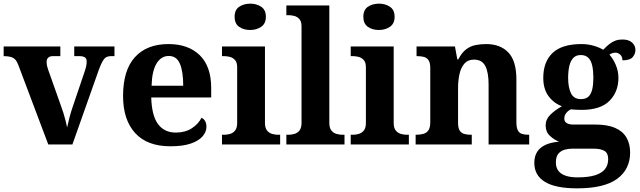

<svg xmlns="http://www.w3.org/2000/svg" viewBox="-20 -790 3500 1050"><path d="M80 -435Q73 -454 63 -464.5Q53 -475 37.5 -479Q22 -483 0 -483V-536H310V-483H268Q253 -483 244 -475Q235 -467 235 -451Q235 -439 238 -427Q241 -415 244 -407L311 -218Q319 -197 326 -174.5Q333 -152 338.5 -131Q344 -110 347 -93Q352 -117 360 -147.5Q368 -178 375 -198L443 -399Q448 -413 451 -427Q454 -441 454 -454Q454 -471 443 -477Q432 -483 415 -483H386V-536H606V-483H586Q573 -483 562.5 -478Q552 -473 542.5 -457.5Q533 -442 521 -410L376 0H244Z M912 10Q785 10 719 -62.5Q653 -135 653 -265Q653 -406 718 -477.5Q783 -549 901 -549Q1010 -549 1072.5 -488Q1135 -427 1135 -308V-257H807Q810 -157 844.5 -111Q879 -65 941 -65Q993 -65 1029 -88.5Q1065 -112 1082 -146Q1096 -139 1102.5 -126.5Q1109 -114 1109 -97Q1109 -69 1088 -44.5Q1067 -20 1023.5 -5Q980 10 912 10ZM982 -321Q982 -398 964 -441Q946 -484 903 -484Q861 -484 836 -442.5Q811 -401 809 -321Z M1194 0V-53H1206Q1221 -53 1237.5 -57.5Q1254 -62 1265.5 -76Q1277 -90 1277 -118V-422Q1277 -449 1265 -462Q1253 -475 1236.5 -479Q1220 -483 1206 -483H1194V-536H1429V-118Q1429 -90 1440.5 -76Q1452 -62 1469 -57.5Q1486 -53 1500 -53H1512V0ZM1348 -626Q1312 -626 1287.5 -643.5Q1263 -661 1263 -698Q1263 -736 1288 -753Q1313 -770 1349 -770Q1383 -770 1408.5 -753Q1434 -736 1434 -698Q1434 -661 1408.5 -643.5Q1383 -626 1348 -626Z M1546 0V-53H1558Q1573 -53 1589.5 -57.5Q1606 -62 1617.5 -76Q1629 -90 1629 -118V-646Q1629 -673 1617 -686Q1605 -699 1588.5 -703Q1572 -707 1558 -707H1546V-760H1781V-118Q1781 -90 1792.5 -76Q1804 -62 1821 -57.5Q1838 -53 1852 -53H1864V0Z M1898 0V-53H1910Q1925 -53 1941.5 -57.5Q1958 -62 1969.5 -76Q1981 -90 1981 -118V-422Q1981 -449 1969 -462Q1957 -475 1940.5 -479Q1924 -483 1910 -483H1898V-536H2133V-118Q2133 -90 2144.5 -76Q2156 -62 2173 -57.5Q2190 -53 2204 -53H2216V0ZM2052 -626Q2016 -626 1991.5 -643.5Q1967 -661 1967 -698Q1967 -736 1992 -753Q2017 -770 2053 -770Q2087 -770 2112.5 -753Q2138 -736 2138 -698Q2138 -661 2112.5 -643.5Q2087 -626 2052 -626Z M2253 0V-53H2255Q2278 -53 2295.5 -58Q2313 -63 2323 -77.5Q2333 -92 2333 -122V-418Q2333 -446 2324 -460Q2315 -474 2299 -478.5Q2283 -483 2261 -483H2258V-536H2468L2481 -465H2486Q2506 -503 2529.5 -520.5Q2553 -538 2580.5 -543.5Q2608 -549 2639 -549Q2716 -549 2760 -503Q2804 -457 2804 -356V-124Q2804 -93 2811.5 -78Q2819 -63 2834 -58Q2849 -53 2871 -53H2874V0H2652V-329Q2652 -394 2634 -429Q2616 -464 2572 -464Q2539 -464 2520 -442.5Q2501 -421 2493 -385.5Q2485 -350 2485 -309V-118Q2485 -90 2494 -76Q2503 -62 2519 -57.5Q2535 -53 2557 -53H2560V0Z M3136 240Q3018 240 2960 204.5Q2902 169 2902 101Q2902 65 2917.5 40.5Q2933 16 2963.5 2Q2994 -12 3037 -15Q3010 -26 2987 -47.5Q2964 -69 2964 -104Q2964 -137 2989 -162Q3014 -187 3053 -209Q3009 -225 2980 -264Q2951 -303 2951 -364Q2951 -452 3002 -500.5Q3053 -549 3160 -549Q3195 -549 3226 -540Q3257 -531 3279 -518Q3297 -537 3313 -549.5Q3329 -562 3346 -568Q3363 -574 3383 -574Q3419 -574 3437 -557Q3455 -540 3455 -517Q3455 -495 3440 -477.5Q3425 -460 3384 -460Q3384 -480 3372 -491Q3360 -502 3346 -502Q3338 -502 3328 -499Q3318 -496 3313 -491Q3333 -469 3347.5 -435Q3362 -401 3362 -364Q3362 -288 3313 -238.5Q3264 -189 3160 -189Q3149 -189 3130 -190Q3111 -191 3102 -192Q3088 -186 3077 -172.5Q3066 -159 3066 -141Q3066 -125 3079 -117Q3092 -109 3113 -109H3234Q3301 -109 3343 -91Q3385 -73 3405.5 -38.5Q3426 -4 3426 44Q3426 136 3355 188Q3284 240 3136 240ZM3138 180Q3197 180 3234 168.5Q3271 157 3288.5 135Q3306 113 3306 80Q3306 48 3286 35.5Q3266 23 3225 23H3109Q3089 23 3068.5 28.5Q3048 34 3034 50Q3020 66 3020 99Q3020 126 3033.5 144Q3047 162 3073.5 171Q3100 180 3138 180ZM3157 -248Q3184 -248 3198.5 -262Q3213 -276 3219 -302.5Q3225 -329 3225 -365Q3225 -402 3219 -430Q3213 -458 3198 -473.5Q3183 -489 3156 -489Q3130 -489 3115 -473Q3100 -457 3093.5 -429Q3087 -401 3087 -364Q3087 -312 3102.5 -280Q3118 -248 3157 -248Z"/></svg>

Font: Noto Serif Armenian
Style: Bold
Weight: 700
Version: Version 2.007